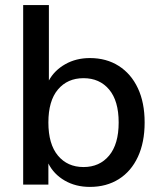

<svg xmlns="http://www.w3.org/2000/svg" viewBox="-20 -725 631 754"><path d="M333 9Q277 9 234 -16Q191 -41 170 -83V0H71V-705H172V-409Q194 -449 236.5 -473Q279 -497 333 -497Q398 -497 446.5 -466Q495 -435 521.5 -378.5Q548 -322 548 -244Q548 -166 521.5 -109Q495 -52 446.5 -21.5Q398 9 333 9ZM308 -69Q371 -69 408.5 -114Q446 -159 446 -244Q446 -329 408.5 -373.5Q371 -418 308 -418Q245 -418 207.5 -373.5Q170 -329 170 -244Q170 -159 207.5 -114Q245 -69 308 -69Z"/></svg>

Font: Nunito Sans SemiBold
Style: Regular
Weight: 600
Designer: Vernon Adams
Foundry: Vernon Adams
Version: Version 3.101; ttfautohint (v1.8.4.7-5d5b);gftools[0.9.27]